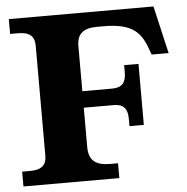

<svg xmlns="http://www.w3.org/2000/svg" viewBox="-51 -750 781 800"><g transform="rotate(-5 339.5 -350.0)"><path d="M294 -140V-305H419C459 -305 477 -286 477 -242V-212H537V-467H477V-437C477 -393 459 -374 419 -374H294V-563C294 -613 320 -636 379 -636H406C533 -636 563 -591 589 -518L595 -501H666L620 -700H15V-638H48C96 -638 117 -620 117 -580V-120C117 -80 96 -62 48 -62H15V0H416V-62H383C321 -62 294 -86 294 -140Z"/></g></svg>

Font: LT Superior Serif ExtraBold
Style: Regular
Weight: 800
Designer: Daniel Lyons
Foundry: LyonsType
Version: Version 2.120;FEAKit 1.0